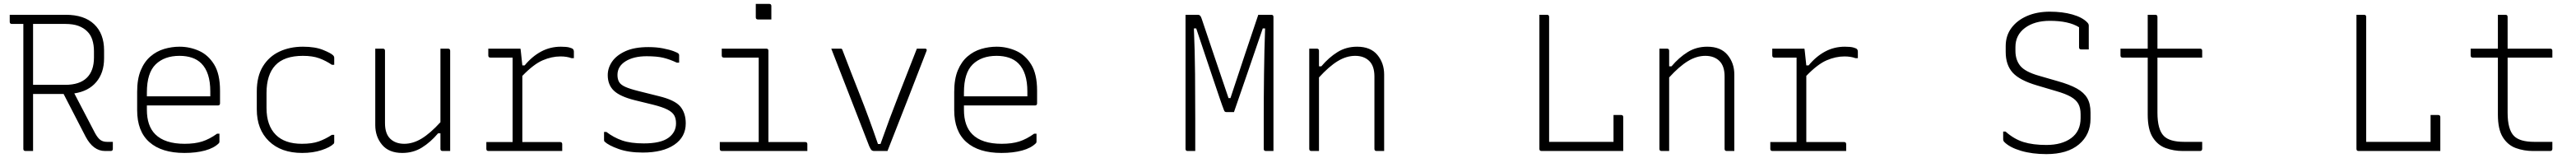

<svg xmlns="http://www.w3.org/2000/svg" viewBox="-20 -776 13240 812"><path d="M150 0H111Q100 0 100 -11V-653H41Q30 -653 30 -664V-700H318Q413 -700 464 -651.5Q515 -603 515 -517V-476Q515 -402 475 -354.5Q435 -307 362 -296Q389 -245 415.5 -193.5Q442 -142 469 -91Q483 -66 496.5 -56.5Q510 -47 530 -47H560V-11Q560 0 549 0H520Q459 0 420 -74Q392 -129 363.5 -183.5Q335 -238 307 -293H150ZM315 -653H150V-340H315Q389 -340 426 -376Q463 -412 463 -480V-513Q463 -545 454.5 -571.5Q446 -598 428 -615Q410 -633 383 -643Q356 -653 315 -653Z M903 -536Q955 -536 1002.5 -515Q1050 -494 1080.5 -445Q1111 -396 1111 -310V-245Q1111 -234 1100 -234H735V-212Q735 -129 778 -86Q827 -37 929 -37Q982 -37 1019.5 -49Q1057 -61 1096 -89H1108V-48Q1108 -43 1105 -40Q1080 -15 1034 -2.5Q988 10 928 10Q811 10 748 -45.5Q685 -101 685 -210V-304Q685 -370 703.5 -414.5Q722 -459 753.5 -486Q785 -513 824 -524.5Q863 -536 903 -536ZM903 -489Q825 -489 780 -445Q735 -401 735 -301V-281H1061V-306Q1061 -404 1015 -450Q995 -470 966.5 -479.5Q938 -489 903 -489Z M1537 -536Q1600 -536 1640.5 -519.5Q1681 -503 1692 -492Q1698 -486 1698 -479V-443H1686Q1655 -464 1621 -476.5Q1587 -489 1537 -489Q1441 -489 1395.5 -440.5Q1350 -392 1350 -298V-221Q1350 -131 1398 -83Q1444 -37 1532 -37Q1584 -37 1618 -49Q1652 -61 1686 -83H1698V-45Q1698 -40 1695 -37Q1677 -19 1633 -4.5Q1589 10 1533 10Q1425 10 1362.5 -50.5Q1300 -111 1300 -214V-306Q1300 -384 1331.5 -435Q1363 -486 1416.5 -511Q1470 -536 1537 -536Z M1948 -526Q1959 -526 1959 -515V-143Q1959 -89 1986 -63Q2013 -37 2058 -37Q2103 -37 2147.5 -64Q2192 -91 2244 -148V-526H2283Q2294 -526 2294 -515V0H2255Q2244 0 2244 -11V-91H2232Q2193 -45 2148.5 -17.5Q2104 10 2048 10Q1979 10 1944 -32Q1909 -74 1909 -133V-526Z M2480 -46H2615V-480H2501Q2490 -480 2490 -491V-526H2655Q2656 -526 2657.5 -510.5Q2659 -495 2665 -440H2677Q2715 -486 2761.5 -511Q2808 -536 2863 -536Q2892 -536 2906.5 -532Q2921 -528 2925 -524Q2930 -519 2930 -510V-477H2918Q2894 -486 2861 -486Q2816 -486 2769.5 -466Q2723 -446 2665 -386V-46H2859Q2870 -46 2870 -35V0H2491Q2480 0 2480 -11Z M3289 -39Q3376 -39 3415.5 -67.5Q3455 -96 3455 -142Q3455 -167 3445.5 -183.5Q3436 -200 3410.5 -213Q3385 -226 3337 -238L3243 -261Q3167 -280 3135.5 -310Q3104 -340 3104 -390Q3104 -427 3126.5 -459.5Q3149 -492 3195 -513Q3241 -534 3313 -534Q3354 -534 3387.5 -527.5Q3421 -521 3442.5 -513Q3464 -505 3468 -500Q3471 -497 3471 -492V-454H3459Q3423 -471 3390 -479Q3357 -487 3304 -487Q3237 -487 3195.5 -461Q3154 -435 3154 -391Q3154 -369 3162.5 -354.5Q3171 -340 3194.5 -329.5Q3218 -319 3262 -308L3366 -282Q3449 -262 3477 -228.5Q3505 -195 3505 -142Q3505 -72 3446 -32Q3387 8 3284 8Q3211 8 3159.5 -10.5Q3108 -29 3088 -48Q3085 -51 3085 -56V-98H3097Q3135 -69 3178.5 -54Q3222 -39 3289 -39Z M3680 -46H3880V-480H3701Q3690 -480 3690 -491V-526H3919Q3930 -526 3930 -515V-46H4119Q4130 -46 4130 -35V0H3691Q3680 0 3680 -11ZM3865 -756H3934Q3945 -756 3945 -745V-676H3876Q3865 -676 3865 -687Z M4302 -526Q4308 -526 4310 -520Q4354 -405 4400.5 -287.5Q4447 -170 4493 -36H4506Q4553 -169 4600 -288.5Q4647 -408 4693 -526H4736Q4740 -526 4742.5 -523Q4745 -520 4743 -515Q4693 -386 4643 -257.5Q4593 -129 4542 0H4474Q4465 0 4460 -4.5Q4455 -9 4448 -25Q4402 -144 4352.5 -270.5Q4303 -397 4253 -526Z M5103 -536Q5155 -536 5202.5 -515Q5250 -494 5280.5 -445Q5311 -396 5311 -310V-245Q5311 -234 5300 -234H4935V-212Q4935 -129 4978 -86Q5027 -37 5129 -37Q5182 -37 5219.5 -49Q5257 -61 5296 -89H5308V-48Q5308 -43 5305 -40Q5280 -15 5234 -2.5Q5188 10 5128 10Q5011 10 4948 -45.5Q4885 -101 4885 -210V-304Q4885 -370 4903.5 -414.5Q4922 -459 4953.5 -486Q4985 -513 5024 -524.5Q5063 -536 5103 -536ZM5103 -489Q5025 -489 4980 -445Q4935 -401 4935 -301V-281H5261V-306Q5261 -404 5215 -450Q5195 -470 5166.5 -479.5Q5138 -489 5103 -489Z M6124 0H6085Q6074 0 6074 -11V-700H6138Q6144 -700 6148.5 -696Q6153 -692 6157 -680Q6188 -587 6221 -490Q6254 -393 6295 -272H6305Q6346 -396 6380.5 -499.5Q6415 -603 6448 -700H6515Q6526 -700 6526 -689V0H6487Q6476 0 6476 -11V-162Q6476 -274 6477.5 -395.5Q6479 -517 6483 -630H6471Q6429 -507 6394 -405.5Q6359 -304 6323 -200H6284Q6281 -200 6277.5 -201.5Q6274 -203 6272 -209Q6264 -229 6249 -273Q6234 -317 6214 -376.5Q6194 -436 6172 -501.5Q6150 -567 6129 -630H6117Q6122 -517 6123 -395Q6124 -273 6124 -162Z M6760 0H6721Q6710 0 6710 -11V-526H6749Q6760 -526 6760 -515V-435H6772Q6811 -481 6855.5 -508.5Q6900 -536 6956 -536Q7025 -536 7060 -494Q7095 -452 7095 -393V0H7056Q7045 0 7045 -11V-383Q7045 -437 7018 -463Q6991 -489 6946 -489Q6901 -489 6856.5 -462Q6812 -435 6760 -378Z M7904 0Q7893 0 7893 -11V-700H7932Q7943 -700 7943 -689V-47H8274V-185H8313Q8324 -185 8324 -174V0Z M8560 0H8521Q8510 0 8510 -11V-526H8549Q8560 -526 8560 -515V-435H8572Q8611 -481 8655.5 -508.5Q8700 -536 8756 -536Q8825 -536 8860 -494Q8895 -452 8895 -393V0H8856Q8845 0 8845 -11V-383Q8845 -437 8818 -463Q8791 -489 8746 -489Q8701 -489 8656.5 -462Q8612 -435 8560 -378Z M9080 -46H9215V-480H9101Q9090 -480 9090 -491V-526H9255Q9256 -526 9257.5 -510.5Q9259 -495 9265 -440H9277Q9315 -486 9361.5 -511Q9408 -536 9463 -536Q9492 -536 9506.5 -532Q9521 -528 9525 -524Q9530 -519 9530 -510V-477H9518Q9494 -486 9461 -486Q9416 -486 9369.5 -466Q9323 -446 9265 -386V-46H9459Q9470 -46 9470 -35V0H9091Q9080 0 9080 -11Z M10517 -716Q10582 -716 10633 -701.5Q10684 -687 10709 -661Q10717 -653 10717 -645V-522H10678Q10667 -522 10667 -533V-636Q10614 -669 10517 -669Q10438 -669 10389 -632.5Q10340 -596 10340 -534V-515Q10340 -468 10365 -437.5Q10390 -407 10460 -387L10557 -359Q10618 -342 10655 -321.5Q10692 -301 10709 -272Q10726 -243 10726 -198V-166Q10726 -84 10666.5 -34Q10607 16 10499 16Q10426 16 10368.5 -1Q10311 -18 10283 -46Q10277 -52 10277 -61V-100H10289Q10333 -61 10381.5 -46Q10430 -31 10499 -31Q10579 -31 10627 -66.5Q10675 -102 10675 -169V-189Q10675 -221 10663.5 -242Q10652 -263 10625 -278.5Q10598 -294 10549 -308L10451 -337Q10362 -363 10326 -402.5Q10290 -442 10290 -509V-539Q10290 -593 10319.5 -632.5Q10349 -672 10400 -694Q10451 -716 10517 -716Z M11300 -47V-12Q11300 0 11289 0H11200Q11154 0 11112.5 -15Q11071 -30 11045.5 -70.5Q11020 -111 11020 -187V-480H10891Q10880 -480 10880 -491V-526H11020V-700H11059Q11070 -700 11070 -689V-526H11289Q11300 -526 11300 -515V-480H11070V-197Q11070 -110 11103 -77Q11133 -47 11207 -47Z M12104 0Q12093 0 12093 -11V-700H12132Q12143 -700 12143 -689V-47H12474V-185H12513Q12524 -185 12524 -174V0Z M13100 -47V-12Q13100 0 13089 0H13000Q12954 0 12912.5 -15Q12871 -30 12845.5 -70.5Q12820 -111 12820 -187V-480H12691Q12680 -480 12680 -491V-526H12820V-700H12859Q12870 -700 12870 -689V-526H13089Q13100 -526 13100 -515V-480H12870V-197Q12870 -110 12903 -77Q12933 -47 13007 -47Z"/></svg>

Font: Recursive Mn Lnr St Lt
Style: Regular
Weight: 300
Monospace: yes
Version: Version 1.079;hotconv 1.0.112;makeotfexe 2.5.65598; ttfautoh